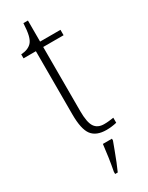

<svg xmlns="http://www.w3.org/2000/svg" viewBox="-228 -695 735 955"><g transform="rotate(-30 139.5 -218.0)"><path d="M196 10Q138 10 112.5 -23.5Q87 -57 87 -142V-505H16V-528Q56 -530 77 -552Q89 -565 95 -590Q101 -615 103 -657H129V-536H246V-505H129V-137Q129 -72 146 -46.5Q163 -21 200 -21Q216 -21 228 -22.5Q240 -24 255 -26V3Q225 10 196 10ZM123 208Q130 172 135.5 134.5Q141 97 145 61H197V71Q189 92 179 119.5Q169 147 158 174Q147 201 138 221H123Z"/></g></svg>

Font: Noto Serif Tamil SemiCondensed ExtraLight
Style: Regular
Weight: 200
Width: 4
Designer: Indian Type Foundry, Tom Grace, and the Monotype Design Team
Foundry: Monotype Imaging Inc.
Version: Version 2.004; ttfautohint (v1.8.4.7-5d5b)